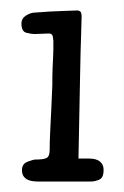

<svg xmlns="http://www.w3.org/2000/svg" viewBox="-20 -847 237 367"><path d="M150 -544Q152 -544 157 -543.5Q162 -543 166.5 -541Q171 -539 174.5 -534.5Q178 -530 178 -522Q178 -507 169.5 -503.5Q161 -500 154 -500H52Q49 -500 44 -500.5Q39 -501 34 -503Q29 -505 25.5 -509.5Q22 -514 22 -522Q22 -534 33 -538Q44 -542 47 -542Q63 -542 69 -545Q75 -548 75 -561Q75 -575 75.5 -585Q76 -595 76.5 -607.5Q77 -620 78 -637.5Q79 -655 80 -683Q80 -704 80.5 -716.5Q81 -729 81.5 -737.5Q82 -746 82 -753Q82 -760 82 -769Q82 -771 81 -777Q80 -783 73 -783Q70 -783 61 -782.5Q52 -782 47 -782Q39 -782 30 -784.5Q21 -787 21 -802Q21 -812 30 -817.5Q39 -823 47 -823Q50 -823 62 -824Q74 -825 87.5 -825.5Q101 -826 113 -826.5Q125 -827 128 -827Q131 -827 133.5 -825Q136 -823 136 -815Q136 -810 135 -779Q134 -753 133 -698Q132 -643 130 -544Z"/></svg>

Font: Life Savers
Style: Bold
Weight: 700
Designer: Pablo Impallari, Rodrigo Fuenzalida, Brenda Gallo
Foundry: Pablo Impallari, Rodrigo Fuenzalida, Brenda Gallo
Version: Version 3.001; ttfautohint (v0.95) -l 8 -r 50 -G 200 -x 14 -